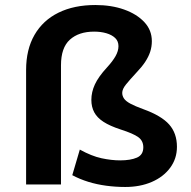

<svg xmlns="http://www.w3.org/2000/svg" viewBox="-20 -735 763 765"><path d="M479 10Q441 10 403.5 5Q366 0 332 -10.5Q298 -21 268 -37L298 -139Q345 -113 384.5 -104.5Q424 -96 459 -96Q500 -96 525.5 -107Q551 -118 551 -148Q551 -174 531 -188.5Q511 -203 461 -219Q418 -233 392.5 -249.5Q367 -266 355.5 -287.5Q344 -309 344 -337Q344 -368 358 -398.5Q372 -429 406 -466Q429 -491 440.5 -511.5Q452 -532 452 -551Q452 -571 439 -583.5Q426 -596 404 -602.5Q382 -609 355 -609Q294 -609 258.5 -577Q223 -545 223 -475V0H84V-456Q84 -538 117.5 -596Q151 -654 213 -684.5Q275 -715 360 -715Q424 -715 474.5 -697Q525 -679 555 -647Q585 -615 585 -571Q585 -549 578.5 -529Q572 -509 558.5 -488.5Q545 -468 522 -444Q497 -417 482 -398.5Q467 -380 467 -365Q467 -353 474 -342.5Q481 -332 499.5 -322Q518 -312 551 -300Q623 -274 654 -239Q685 -204 685 -150Q685 -103 658 -66.5Q631 -30 584.5 -10Q538 10 479 10Z"/></svg>

Font: Nunito Sans 6pt
Style: Bold
Weight: 700
Version: Version 3.101;gftools[0.9.27]